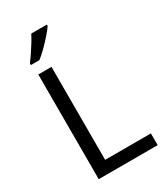

<svg xmlns="http://www.w3.org/2000/svg" viewBox="-228 -1039 980 1134"><g transform="rotate(-30 262.0 -472.0)"><path d="M97 0V-714H187V-80H499V0ZM288 -934Q276 -916 251 -887.5Q226 -859 197.5 -830.5Q169 -802 145 -784H87V-796Q102 -815 119.5 -841Q137 -867 154 -894.5Q171 -922 182 -944H288Z"/></g></svg>

Font: Noto Sans Pahawh Hmong
Style: Regular
Weight: 400
Designer: Monotype Design Team
Foundry: Monotype Imaging Inc.
Version: Version 2.001; ttfautohint (v1.8.4.7-5d5b)